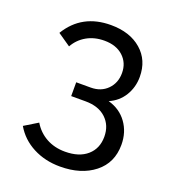

<svg xmlns="http://www.w3.org/2000/svg" viewBox="-133 -818 830 926"><g transform="rotate(20 282.0 -355.0)"><path d="M279.8 7.8Q202.6 7.8 140.9 -24.4Q79.1 -56.6 44.9 -115.2L113.8 -157.2Q139.2 -114.7 181.4 -91.3Q223.6 -67.9 277.8 -67.9Q350.1 -67.9 391.1 -103.8Q432.1 -139.6 432.1 -200.2Q432.1 -258.3 393.8 -294.2Q355.5 -330.1 288.1 -330.1H214.8V-400.9H289.1Q341.8 -400.9 374.5 -434.1Q407.2 -467.3 407.2 -518.1Q407.2 -570.3 371.3 -603.3Q335.4 -636.2 274.9 -636.2Q223.6 -636.2 184.3 -613.8Q145 -591.3 123 -551.8L57.1 -597.2Q129.9 -717.8 278.8 -717.8Q376 -717.8 435.1 -666.7Q494.1 -615.7 494.1 -529.8Q494.1 -477.1 467.8 -433.6Q441.4 -390.1 393.1 -369.1Q454.1 -352.1 488.5 -304.2Q522.9 -256.3 522.9 -191.9Q522.9 -99.1 455.3 -45.7Q387.7 7.8 279.8 7.8Z"/></g></svg>

Font: Rawline Medium
Style: Regular
Weight: 500
Designer: Matt McInerney, Pablo Impallari, Rodrigo Fuenzalida
Foundry: Matt McInerney, Pablo Impallari, Rodrigo Fuenzalida
Version: Version 4.020;PS 004.020;hotconv 1.0.88;makeotf.lib2.5.64775